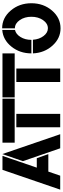

<svg xmlns="http://www.w3.org/2000/svg" viewBox="568 -1136 571 1746"><g transform="rotate(-90 853.0 -262.5)"><path d="M325 -525H326L506 0H378L261 -339ZM166 -108 129 0H2L182 -525H309L202 -213H288L325 -108Z M691 -399V0H569V-399ZM429 -414V-525H829V-414Z M1103 -399V0H981V-399ZM841 -414V-525H1241V-414Z M1454 -527V-411Q1416 -403 1390 -361Q1364 -319 1364 -262H1241Q1241 -367 1302.5 -443.5Q1364 -520 1454 -527ZM1469 -412V-528Q1564 -528 1630.5 -450Q1697 -372 1697 -262Q1697 -152 1630.5 -74.5Q1564 3 1469 3Q1378 3 1312 -70Q1246 -143 1241 -248H1365Q1369 -191 1399 -151.5Q1429 -112 1469 -112Q1513 -112 1543.5 -156Q1574 -200 1574 -262Q1574 -324 1543.5 -368Q1513 -412 1469 -412Z"/></g></svg>

Font: BroshK
Style: Medium
Weight: 500
Designer: gluk
Foundry: gluk
Version: Version 0.60